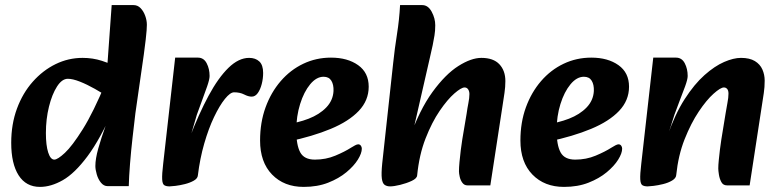

<svg xmlns="http://www.w3.org/2000/svg" viewBox="-20 -717 3061 753"><path d="M137 16Q82 16 53 -29.5Q24 -75 24 -157Q24 -230 46.5 -291Q69 -352 108.5 -396.5Q148 -441 198 -465.5Q248 -490 304 -490Q344 -490 379.5 -478.5Q415 -467 440 -455L410 -333Q383 -351 352 -368.5Q321 -386 293 -397Q265 -408 246 -408Q223 -408 203.5 -377.5Q184 -347 172 -298.5Q160 -250 160 -195Q160 -147 169 -119Q178 -91 193 -91Q206 -91 234.5 -117.5Q263 -144 304.5 -210Q346 -276 395 -394L426 -291Q373 -171 323 -104Q273 -37 226.5 -10.5Q180 16 137 16ZM402 13Q387 13 376 -0.5Q365 -14 359.5 -33Q354 -52 354 -66Q354 -94 365.5 -135Q377 -176 394 -223L411 -272L374 -311L385 -416L399 -433L418 -697H504Q520 -697 531.5 -685Q543 -673 549.5 -655Q556 -637 556 -620Q556 -611 555 -597.5Q554 -584 551.5 -562Q549 -540 544 -503L511 -273Q506 -231 500 -178.5Q494 -126 490 -75.5Q486 -25 485 13Z M756 -29 723 -175Q760 -271 798 -341.5Q836 -412 876 -451Q916 -490 957 -490Q982 -490 997 -476Q1012 -462 1012 -431Q1012 -409 1006.5 -387.5Q1001 -366 991 -352Q981 -338 967 -338Q954 -338 937.5 -346.5Q921 -355 898 -355Q883 -355 862 -329Q841 -303 819.5 -258Q798 -213 781 -154Q764 -95 756 -29ZM645 14Q632 14 624.5 9.5Q617 5 616 -14Q615 -33 620 -75L667 -491H756Q779 -491 790.5 -469Q802 -447 802 -419Q802 -406 792.5 -378.5Q783 -351 771.5 -320.5Q760 -290 752 -267L728 -185L773 -191L756 -29Q755 -17 740 -8.5Q725 0 705 5Q685 10 668 12Q651 14 645 14Z M1171 16Q1094 16 1047 -32.5Q1000 -81 1000 -166Q1000 -237 1021.5 -296Q1043 -355 1081 -399Q1119 -443 1169.5 -467Q1220 -491 1278 -491Q1343 -491 1384.5 -461.5Q1426 -432 1426 -377Q1426 -323 1387 -282Q1348 -241 1277 -211.5Q1206 -182 1111 -162L1098 -229Q1148 -235 1190.5 -251.5Q1233 -268 1259.5 -295.5Q1286 -323 1288 -360Q1289 -385 1279.5 -400.5Q1270 -416 1249 -416Q1221 -416 1196.5 -386.5Q1172 -357 1157 -309Q1142 -261 1142 -206Q1142 -148 1157.5 -119.5Q1173 -91 1215 -91Q1258 -91 1295 -106.5Q1332 -122 1357 -138Q1365 -143 1372.5 -147Q1380 -151 1385 -151Q1391 -151 1395 -146Q1399 -141 1399 -134Q1399 -116 1383.5 -91Q1368 -66 1338.5 -41.5Q1309 -17 1267 -0.5Q1225 16 1171 16Z M1813 10Q1801 10 1793.5 0Q1786 -10 1783 -23.5Q1780 -37 1780 -45Q1780 -59 1782 -81Q1784 -103 1787 -127.5Q1790 -152 1793 -170L1810 -271Q1813 -293 1817 -313Q1821 -333 1821 -348Q1821 -359 1816 -366.5Q1811 -374 1802 -374Q1789 -374 1762 -350.5Q1735 -327 1704.5 -282.5Q1674 -238 1649 -174Q1624 -110 1616 -29L1584 -170Q1625 -286 1676 -356Q1727 -426 1777.5 -458Q1828 -490 1868 -490Q1915 -490 1938.5 -465Q1962 -440 1962 -399Q1962 -376 1958.5 -352.5Q1955 -329 1951 -303L1903 10ZM1510 14Q1497 14 1488.5 8Q1480 2 1477.5 -17Q1475 -36 1479 -76L1522 -470Q1528 -527 1537 -583.5Q1546 -640 1549 -697H1636Q1659 -697 1673 -671Q1687 -645 1687 -618Q1687 -596 1684 -578Q1681 -560 1677 -540Q1673 -520 1666 -491L1599 -198L1631 -239Q1624 -175 1621 -118Q1618 -61 1616 -29Q1615 -17 1594.5 -7.5Q1574 2 1549.5 8Q1525 14 1510 14Z M2192 16Q2115 16 2068 -32.5Q2021 -81 2021 -166Q2021 -237 2042.5 -296Q2064 -355 2102 -399Q2140 -443 2190.5 -467Q2241 -491 2299 -491Q2364 -491 2405.5 -461.5Q2447 -432 2447 -377Q2447 -323 2408 -282Q2369 -241 2298 -211.5Q2227 -182 2132 -162L2119 -229Q2169 -235 2211.5 -251.5Q2254 -268 2280.5 -295.5Q2307 -323 2309 -360Q2310 -385 2300.5 -400.5Q2291 -416 2270 -416Q2242 -416 2217.5 -386.5Q2193 -357 2178 -309Q2163 -261 2163 -206Q2163 -148 2178.5 -119.5Q2194 -91 2236 -91Q2279 -91 2316 -106.5Q2353 -122 2378 -138Q2386 -143 2393.5 -147Q2401 -151 2406 -151Q2412 -151 2416 -146Q2420 -141 2420 -134Q2420 -116 2404.5 -91Q2389 -66 2359.5 -41.5Q2330 -17 2288 -0.5Q2246 16 2192 16Z M2831 10Q2816 10 2809 -3Q2802 -16 2799.5 -32Q2797 -48 2797 -56Q2797 -70 2799 -89.5Q2801 -109 2803.5 -130.5Q2806 -152 2809 -170L2826 -274Q2829 -294 2833 -314Q2837 -334 2837 -350Q2837 -362 2832 -368Q2827 -374 2819 -374Q2806 -374 2778.5 -349.5Q2751 -325 2720.5 -279.5Q2690 -234 2665 -171Q2640 -108 2632 -30L2597 -182Q2627 -269 2665 -328Q2703 -387 2743 -422.5Q2783 -458 2820 -474Q2857 -490 2886 -490Q2920 -490 2940.5 -477.5Q2961 -465 2970 -444.5Q2979 -424 2979 -401Q2979 -375 2975.5 -352Q2972 -329 2968 -303L2920 10ZM2520 14Q2507 14 2499.5 9.5Q2492 5 2491 -14Q2490 -33 2495 -75L2542 -491H2631Q2654 -491 2665.5 -469Q2677 -447 2677 -419Q2677 -406 2667 -378.5Q2657 -351 2645 -320.5Q2633 -290 2625 -267L2599 -185L2648 -191L2632 -30Q2631 -18 2616 -9Q2601 0 2580.5 5Q2560 10 2543 12Q2526 14 2520 14Z"/></svg>

Font: Alkatra SemiBold
Style: Regular
Weight: 600
Designer: Suman Bhandary
Version: Version 1.100;gftools[0.9.22]